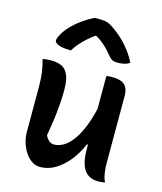

<svg xmlns="http://www.w3.org/2000/svg" viewBox="-121 -903 842 1001"><g transform="rotate(15 300.0 -402.5)"><path d="M103 -542Q137 -542 160.5 -531Q184 -520 196.5 -491Q209 -462 209 -408Q209 -378 207 -349Q205 -320 202 -289.5Q199 -259 194 -227Q189 -195 183 -159Q192 -141 203.5 -131.5Q215 -122 231 -122Q256 -122 281.5 -137Q307 -152 331 -185Q355 -218 375.5 -271.5Q396 -325 411 -403V-167H396Q375 -116 342.5 -76Q310 -36 271.5 -13Q233 10 190 10Q166 10 145.5 -3.5Q125 -17 109.5 -40.5Q94 -64 85.5 -92.5Q77 -121 77 -150Q77 -190 77 -229.5Q77 -269 77 -309.5Q77 -350 77 -388Q77 -433 73 -465Q69 -497 58 -537Q69 -540 80 -541Q91 -542 103 -542ZM436 -540Q468 -540 486.5 -531Q505 -522 513 -504.5Q521 -487 521 -462Q521 -396 521 -334.5Q521 -273 521 -214.5Q521 -156 521 -97Q521 -79 523 -61Q525 -43 528.5 -28Q532 -13 539 0Q533 1 527 2Q521 3 515 3.5Q509 4 502 4Q473 4 450.5 -9Q428 -22 415 -54.5Q402 -87 402 -142Q402 -210 402 -278Q402 -346 402 -412Q402 -478 402 -537Q409 -539 414 -539.5Q419 -540 424.5 -540Q430 -540 436 -540ZM266 -815Q273 -815 278.5 -815Q284 -815 294 -815Q317 -815 334 -809.5Q351 -804 378 -784Q395 -772 412.5 -756.5Q430 -741 446.5 -722.5Q463 -704 478 -682.5Q493 -661 505 -636Q491 -627 475.5 -623.5Q460 -620 439 -620Q420 -620 409 -626.5Q398 -633 382 -653Q365 -675 341 -695.5Q317 -716 273 -741L329 -726H263L317 -743Q267 -709 236.5 -678.5Q206 -648 189 -619H183Q156 -619 138 -623Q120 -627 110 -634Q100 -641 100 -649Q100 -657 106 -670.5Q112 -684 125 -703Q137 -720 153.5 -736.5Q170 -753 189.5 -768Q209 -783 228.5 -795Q248 -807 266 -815Z"/></g></svg>

Font: Recursive Monospace Casual SemiBold
Style: Regular
Weight: 600
Version: Version 1.047